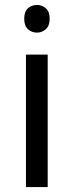

<svg xmlns="http://www.w3.org/2000/svg" viewBox="-20 -757 298 777"><path d="M130 -737Q150 -737 165.5 -723.5Q181 -710 181 -681Q181 -653 165.5 -639Q150 -625 130 -625Q108 -625 93 -639Q78 -653 78 -681Q78 -710 93 -723.5Q108 -737 130 -737ZM173 -536V0H85V-536Z"/></svg>

Font: Noto Sans Syloti Nagri
Style: Regular
Weight: 400
Designer: Monotype Design Team
Foundry: Monotype Imaging Inc.
Version: Version 2.003; ttfautohint (v1.8.4.7-5d5b)